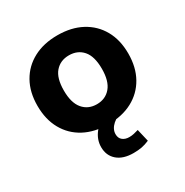

<svg xmlns="http://www.w3.org/2000/svg" viewBox="-163 -634 926 963"><g transform="rotate(-30 300.0 -152.5)"><path d="M300 11Q220 11 161 -20.5Q102 -52 69.5 -110Q37 -168 37 -247Q37 -326 69.5 -383.5Q102 -441 161 -472.5Q220 -504 300 -504Q380 -504 439 -472.5Q498 -441 530.5 -383.5Q563 -326 563 -247Q563 -168 530.5 -110Q498 -52 439 -20.5Q380 11 300 11ZM300 -105Q350 -105 380 -140.5Q410 -176 410 -247Q410 -319 380 -353.5Q350 -388 300 -388Q250 -388 220 -353.5Q190 -319 190 -247Q190 -176 220 -140.5Q250 -105 300 -105ZM337 199Q277 199 243.5 170Q210 141 210 92Q210 48 239.5 11Q269 -26 317 -45L361 0Q345 7 332 18.5Q319 30 312 43.5Q305 57 305 72Q305 95 320 107Q335 119 358 119Q373 119 385.5 116Q398 113 412 109L429 181Q406 191 385 195Q364 199 337 199Z"/></g></svg>

Font: Nunito Sans 11pt ExtraBold
Style: Regular
Weight: 800
Version: Version 3.101;gftools[0.9.27]